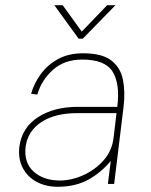

<svg xmlns="http://www.w3.org/2000/svg" viewBox="-20 -704 577 735"><path d="M281 -556 188 -684H220L293 -583L390 -684H422L297 -556ZM201 11Q156 11 121 -7.5Q86 -26 67.5 -60.5Q49 -95 54 -142Q64 -216 125.5 -255.5Q187 -295 278 -295H429Q440 -382 411.5 -429Q383 -476 295 -476Q226 -476 182 -436Q138 -396 123 -342L99 -345Q110 -384 135.5 -419.5Q161 -455 201.5 -477.5Q242 -500 298 -500Q370 -500 405.5 -473Q441 -446 450.5 -399.5Q460 -353 453 -295L417 0H393L404 -88Q368 -44 318.5 -16.5Q269 11 201 11ZM209 -13Q253 -13 298 -33Q343 -53 376 -89.5Q409 -126 415 -178L426 -271H277Q190 -271 138 -236.5Q86 -202 78 -142Q71 -81 109 -47Q147 -13 209 -13Z"/></svg>

Font: Haskoy Thin
Style: Italic
Weight: 100
Designer: Ertekin Erdin
Foundry: Ertekin Erdin
Version: Version 2.000; ttfautohint (v1.8.4.7-5d5b)